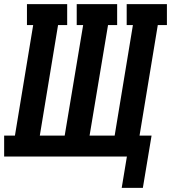

<svg xmlns="http://www.w3.org/2000/svg" viewBox="-37 -755 825 926"><path d="M550 151 575 0H-17V-101H35L123 -634H93V-735H287V-634H243L155 -101H275L364 -634H333V-735H528V-634H484L395 -101H516L604 -634H574V-735H768V-634H724L636 -101H694L652 151Z"/></svg>

Font: Iosevka Etoile Oblique
Style: Bold
Weight: 700
Italic angle: -9°
Designer: Belleve Invis
Foundry: Belleve Invis
Version: Version 15.5.2; ttfautohint (v1.8.4)